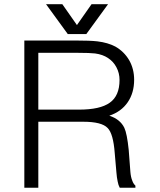

<svg xmlns="http://www.w3.org/2000/svg" viewBox="-20 -877 748 898"><path d="M271.5 -857.4H195.3L296.9 -717.8H383.8L485.4 -857.4H408.2L339.8 -759.8ZM93.8 1H159.2V-307.6H369.1Q456.1 -307.6 483.4 -278.3Q509.8 -252 516.6 -161.1L524.4 -71.3Q526.4 -45.9 530.3 -28.3Q533.2 -11.7 540 1H613.3V-8.8Q603.5 -17.6 598.6 -32.2Q591.8 -48.8 589.8 -73.2L582 -175.8Q574.2 -252 561.5 -279.3Q542 -319.3 491.2 -335.9Q546.9 -354.5 577.1 -398.4Q607.4 -442.4 607.4 -503.9Q607.4 -554.7 584 -595.7Q560.5 -635.7 519.5 -659.2Q484.4 -677.7 435.5 -683.6Q402.3 -687.5 333 -687.5H93.8ZM159.2 -364.3V-629.9H346.7Q399.4 -629.9 424.8 -627Q460.9 -622.1 485.4 -605.5Q510.7 -588.9 524.4 -562.5Q539.1 -535.2 539.1 -502.9Q539.1 -428.7 493.2 -396.5Q448.2 -364.3 349.6 -364.3Z"/></svg>

Font: Dotum
Style: Regular
Weight: 400
Version: Version 2.21